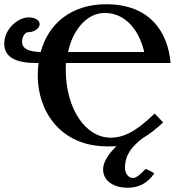

<svg xmlns="http://www.w3.org/2000/svg" viewBox="-28 -678 855 905"><path d="M690 133 659 118C632 145 615 161 598 161C576 161 561 137 561 114C561 51 594 13 642 -25C679 -47 710 -72 741 -101L701 -143C640 -85 575 -29 494 -29C374 -29 282 -167 282 -349C282 -359 282 -372 283 -381H776C764 -526 679 -658 473 -658C308 -658 200 -567 164 -433C114 -434 76 -445 76 -481C76 -506 91 -526 103 -526C136 -526 159 -546 159 -564C159 -585 133 -596 108 -596C53 -596 -8 -538 -8 -473C-8 -401 58 -381 146 -381H154C151 -362 150 -341 150 -320C150 -161 251 12 479 12C494 12 508 12 521 11C485 46 458 84 458 120C458 177 510 207 575 207C626 207 669 185 699 139ZM466 -617C550 -617 622 -555 652 -433H293C312 -528 376 -617 466 -617Z"/></svg>

Font: Libertinus Serif
Style: Bold
Weight: 700
Designer: Philipp H. Poll, Khaled Hosny
Foundry: Caleb Maclennan
Version: Version 7.050;RELEASE